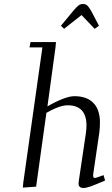

<svg xmlns="http://www.w3.org/2000/svg" viewBox="-20 -941 563 968"><path d="M95.2 4.9 97.2 -19 193.8 -702.1H128.9L133.8 -729H262.2L259.8 -702.1L219.2 -404.8Q309.6 -456.1 355 -456.1Q417.5 -456.1 450.7 -422.1Q483.9 -388.2 483.9 -323.2Q483.9 -294.9 481 -274.9L450.2 -64.9Q447.3 -43.9 457 -43.9Q466.3 -43.9 502 -58.1L509.8 -30.8Q457.5 -8.3 435.5 -0.7Q413.6 6.8 400.9 6.8Q376 6.8 376 -16.1Q376 -19.5 377.9 -33.2L413.1 -270Q416 -291.5 416 -308.1Q416 -410.2 320.8 -410.2Q280.8 -410.2 213.9 -372.1L162.1 0ZM287.1 -811 350.1 -887.2Q366.2 -906.2 376 -913.6Q385.7 -920.9 397.9 -920.9Q411.6 -920.9 419.4 -913.8Q427.2 -906.7 439 -887.2L479 -811L457 -795.9L391.1 -865.2L303.2 -795.9Z"/></svg>

Font: Dehuti Alt
Style: Italic
Weight: 400
Version: Version 1.2